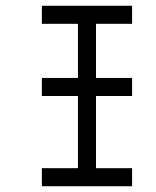

<svg xmlns="http://www.w3.org/2000/svg" viewBox="-20 -645 540 665"><path d="M437.5 -562.5H312.5V-375H437.5V-312.5H312.5V-62.5H437.5V0H125V-62.5H250V-312.5H125V-375H250V-562.5H125V-625H437.5Z"/></svg>

Font: 寒蝉点阵体 16px
Style: Regular
Weight: 400
Designer: Designed by Warren2060
Foundry: ChillType
Version: Version 1.000